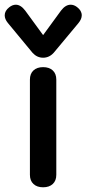

<svg xmlns="http://www.w3.org/2000/svg" viewBox="-55 -785 367 815"><path d="M72 -43V-447Q72 -472 87 -486Q102 -500 128 -500Q154 -500 169 -486Q184 -472 184 -447V-43Q184 -18 169 -4Q154 10 128 10Q102 10 87 -4Q72 -18 72 -43ZM83 -561 -22 -688Q-35 -704 -35 -720Q-35 -739 -16 -754Q-2 -765 12 -765Q33 -765 52 -740L128 -636L204 -740Q223 -765 245 -765Q259 -765 272 -755Q292 -740 292 -720Q292 -704 278 -687L173 -561Q154 -540 128 -540Q102 -540 83 -561Z"/></svg>

Font: Kodchasan SemiBold
Style: Regular
Weight: 600
Version: Version 1.000; ttfautohint (v1.6)